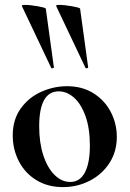

<svg xmlns="http://www.w3.org/2000/svg" viewBox="-20 -751 529 784"><path d="M32 -198Q32 -263 65 -308.5Q98 -354 149 -376.5Q200 -399 254 -399Q316 -399 362 -370Q408 -341 432.5 -293.5Q457 -246 457 -192Q457 -132 427 -85.5Q397 -39 346.5 -13Q296 13 237 13Q175 13 128.5 -15.5Q82 -44 57 -92.5Q32 -141 32 -198ZM347 -157Q347 -227 329 -277Q311 -327 282 -352.5Q253 -378 220 -378Q140 -378 140 -235Q140 -168 157 -116.5Q174 -65 203 -36.5Q232 -8 267 -8Q306 -8 326.5 -46.5Q347 -85 347 -157ZM222 -731Q243 -731 274 -725.5Q305 -720 307 -716L340 -476Q341 -474 335.5 -472.5Q330 -471 329 -474L209 -727Q208 -731 222 -731ZM82 -731Q103 -731 134 -725.5Q165 -720 167 -716L200 -476Q201 -474 195.5 -472.5Q190 -471 189 -474L69 -727Q68 -731 82 -731Z"/></svg>

Font: Cormorant Garamond
Style: Bold
Weight: 700
Designer: Christian Thalmann (Catharsis Fonts)
Foundry: Catharsis Fonts
Version: Version 4.000